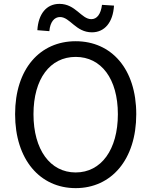

<svg xmlns="http://www.w3.org/2000/svg" viewBox="-20 -959 782 992"><path d="M371 13C555 13 684 -134 684 -369C684 -604 555 -746 371 -746C187 -746 58 -604 58 -369C58 -134 187 13 371 13ZM371 -68C239 -68 153 -186 153 -369C153 -552 239 -665 371 -665C503 -665 589 -552 589 -369C589 -186 503 -68 371 -68ZM455 -792C521 -792 564 -844 569 -930L507 -934C501 -886 481 -860 452 -860C400 -860 371 -939 287 -939C220 -939 178 -887 173 -803L235 -798C239 -846 261 -871 290 -871C342 -871 371 -792 455 -792Z"/></svg>

Font: ChiuKong Gothic CL
Style: Regular
Weight: 400
Designer: Ryoko NISHIZUKA 西塚涼子 (kana, bopomofo & ideographs); Paul D. Hunt (Latin, Greek & Cyrillic); Sandoll Communications 산돌커뮤니
Foundry: Adobe
Version: Version 1.300